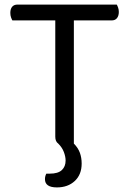

<svg xmlns="http://www.w3.org/2000/svg" viewBox="-20 -628 563 837"><path d="M234 -2Q221 -11 221 -32V-539H34Q31 -544 28 -552.5Q25 -561 25 -572Q25 -589 33 -598.5Q41 -608 56 -608H489Q492 -603 495 -594.5Q498 -586 498 -576Q498 -559 490 -549Q482 -539 467 -539H302V-2Q320 16 328 37.5Q336 59 336 85Q336 133 306 161Q276 189 228 189Q176 189 176 153Q176 140 182 129H197Q233 129 249.5 113.5Q266 98 266 72Q266 55 258.5 35Q251 15 234 -2Z"/></svg>

Font: Baloo Thambi 2
Style: Regular
Weight: 400
Designer: Aadarsh Rajan and Ek Type
Foundry: Ek Type
Version: Version 1.640;hotconv 1.0.111;makeotfexe 2.5.65597; ttfautoh